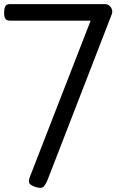

<svg xmlns="http://www.w3.org/2000/svg" viewBox="-25 -895 583 930"><path d="M145 10Q122 2 117 -8Q112 -18 120 -39L414 -795H23Q9 -795 2 -803Q-5 -811 -5 -833Q-5 -853 0.5 -864Q6 -875 23 -875H484Q502 -875 512.5 -859Q523 -843 516 -825L206 -25Q196 0 185 10Q174 20 145 10Z"/></svg>

Font: Playwrite GB J
Style: Regular
Weight: 400
Designer: Veronika Burian, José Scaglione
Foundry: TypeTogether
Version: Version 1.002